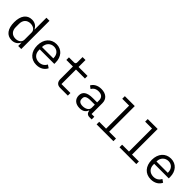

<svg xmlns="http://www.w3.org/2000/svg" viewBox="321 -2143 3558 3558"><g transform="rotate(45 2100.0 -364.0)"><path d="M425 0H505V-740H425V-432H421C388 -496 335 -528 262 -528C135 -528 60 -429 60 -258C60 -87 135 12 262 12C335 12 388 -20 421 -84H425ZM293 -59C200 -59 146 -121 146 -214V-302C146 -395 200 -457 293 -457C365 -457 425 -419 425 -351V-165C425 -97 365 -59 293 -59Z M909 12C1012 12 1085 -38 1116 -107L1057 -147C1030 -91 978 -57 909 -57C812 -57 751 -122 751 -214V-238H1133V-276C1133 -422 1044 -528 904 -528C764 -528 667 -422 667 -257C667 -94 761 12 909 12ZM904 -462C989 -462 1047 -400 1047 -309V-298H751V-305C751 -395 816 -462 904 -462Z M1726 0V-68H1491V-448H1726V-516H1491V-698H1414V-563C1414 -528 1402 -516 1367 -516H1239V-448H1411V-118C1411 -49 1446 0 1525 0Z M2350 0V-70H2278V-354C2278 -463 2201 -528 2080 -528C1975 -528 1910 -478 1883 -424L1937 -384C1964 -431 2006 -460 2075 -460C2154 -460 2198 -422 2198 -346V-295H2088C1932 -295 1866 -241 1866 -145C1866 -48 1935 12 2043 12C2127 12 2175 -24 2198 -84H2203C2210 -36 2232 0 2295 0ZM2057 -55C1990 -55 1950 -83 1950 -136V-157C1950 -208 1992 -235 2088 -235H2198V-150C2198 -97 2139 -55 2057 -55Z M2480 0H2920V-68H2740V-740H2480V-672H2660V-68H2480Z M3080 0H3520V-68H3340V-740H3080V-672H3260V-68H3080Z M3909 12C4012 12 4085 -38 4116 -107L4057 -147C4030 -91 3978 -57 3909 -57C3812 -57 3751 -122 3751 -214V-238H4133V-276C4133 -422 4044 -528 3904 -528C3764 -528 3667 -422 3667 -257C3667 -94 3761 12 3909 12ZM3904 -462C3989 -462 4047 -400 4047 -309V-298H3751V-305C3751 -395 3816 -462 3904 -462Z"/></g></svg>

Font: IBM Mono
Style: Regular
Weight: 400
Monospace: yes
Designer: Mike Abbink, Paul van der Laan, Pieter van Rosmalen
Foundry: Bold Monday
Version: Version 2.3